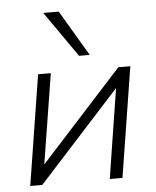

<svg xmlns="http://www.w3.org/2000/svg" viewBox="-53 -796 682 842"><g transform="rotate(-5 287.5 -375.5)"><path d="M46 0 123 -485H179L110 -54H84L476 -485H529L452 0H396L464 -431H491L99 0ZM309 -550 169 -751H237L356 -550Z"/></g></svg>

Font: Nunito Sans 12pt Light
Style: Italic
Weight: 300
Italic angle: -9°
Designer: Vernon Adams
Foundry: Vernon Adams
Version: Version 3.101;gftools[0.9.27]